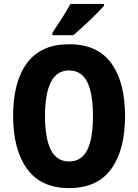

<svg xmlns="http://www.w3.org/2000/svg" viewBox="-20 -1017 705 981"><path d="M619 -424Q619 -252 548.5 -154Q478 -56 333 -56Q189 -56 118 -154.5Q47 -253 47 -425Q47 -600 118.5 -695.5Q190 -791 333 -791Q478 -791 548.5 -694Q619 -597 619 -424ZM210 -424Q210 -310 240 -251Q270 -192 333 -192Q396 -192 425.5 -250Q455 -308 455 -424Q455 -540 425.5 -598.5Q396 -657 333 -657Q270 -657 240 -597.5Q210 -538 210 -424ZM511 -987Q495 -969 467.5 -941.5Q440 -914 409.5 -886Q379 -858 355 -837H248V-850Q273 -887 297.5 -925.5Q322 -964 340 -997H511Z"/></svg>

Font: Noto Sans Malayalam UI Condensed ExtraBold
Style: Regular
Weight: 800
Width: 3
Designer: Jelle Bosma - Monotype Design Team
Foundry: Monotype Imaging Inc.
Version: Version 2.104; ttfautohint (v1.8.4.7-5d5b)